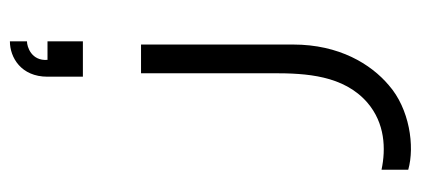

<svg xmlns="http://www.w3.org/2000/svg" viewBox="-251 -334 850 388"><g transform="rotate(90 174.0 -140.0)"><path d="M70 -307.5V0H128V-267.5C128 -333 132 -409.5 187.5 -457.5C229 -493 280.5 -495 323 -486V-540C275.5 -553.5 199.5 -542.5 152 -500.5C109.5 -464.5 70 -400.5 70 -307.5ZM63.5 265C96 265 135 242.5 135 189V117.5H63.5V189H101C103.5 221.5 74.5 230.5 63.5 230.5Z"/></g></svg>

Font: Eudonet Light
Style: Regular
Weight: 300
Designer: Mikhail Sharanda
Foundry: Mikhail Sharanda
Version: Version 4.503;Glyphs 3.1.2 (3151)